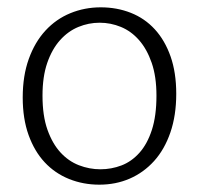

<svg xmlns="http://www.w3.org/2000/svg" viewBox="-20 -496 543 524"><path d="M461 -240Q461 -181 445 -134.5Q429 -88 400.5 -56.5Q372 -25 334 -8.5Q296 8 251 8Q207 8 168.5 -7.5Q130 -23 102 -53Q74 -83 58 -127.5Q42 -172 42 -230Q42 -289 58.5 -335Q75 -381 104 -412.5Q133 -444 172 -460Q211 -476 255 -476Q299 -476 337 -461Q375 -446 402.5 -416Q430 -386 445.5 -342Q461 -298 461 -240ZM407 -235Q407 -287 394 -324.5Q381 -362 359.5 -386.5Q338 -411 310 -422.5Q282 -434 252 -434Q222 -434 194 -422.5Q166 -411 144 -386.5Q122 -362 109 -324.5Q96 -287 96 -235Q96 -180 109.5 -142Q123 -104 145 -80Q167 -56 195.5 -45Q224 -34 254 -34Q284 -34 311.5 -44.5Q339 -55 360.5 -79Q382 -103 394.5 -141.5Q407 -180 407 -235Z"/></svg>

Font: Ek Mukta ExtraLight
Style: Regular
Weight: 275
Designer: Girish Dalvi and Yashodeep Gholap
Foundry: Ek Type
Version: Version 2.538;PS 1.002;hotconv 16.6.51;makeotf.lib2.5.65220;